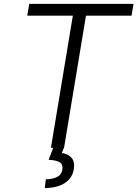

<svg xmlns="http://www.w3.org/2000/svg" viewBox="-20 -747 695 971"><path d="M117.9 -667.6 127.8 -727.3H655.2L645.2 -667.6H414.8L304 0H303.3L293 26.6Q308.2 29.1 320.5 35Q332.7 40.8 342 51.1Q359.4 70.7 353 110.1Q349.4 131.4 338.2 148.6Q327.1 165.8 308.6 178.1Q290.1 190.3 264.6 197.1Q239 203.8 206.3 204.2L212 159.8Q247.5 159.1 269.2 147.9Q290.8 136.7 295.1 111.9Q299.7 85.6 282.8 74.4Q266 63.2 225.9 61.1L249.3 0H237.6L348.4 -667.6Z"/></svg>

Font: Inter P Light
Style: Italic
Weight: 300
Italic angle: 9.39999°
Designer: Rasmus Andersson
Foundry: rsms
Version: Version 3.018;git-588b23468